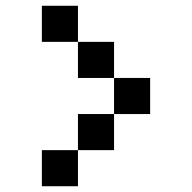

<svg xmlns="http://www.w3.org/2000/svg" viewBox="-20 -645 665 665"><path d="M375 -250V-375H250V-500H125V-625H250V-500H375V-375H500V-250ZM250 -125V-250H375V-125ZM125 0V-125H250V0Z"/></svg>

Font: Silkscreen
Style: Regular
Weight: 400
Designer: Jason Kottke
Foundry: Jason Kottke
Version: Version 1.001; ttfautohint (v1.8.4.7-5d5b)